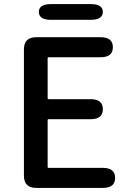

<svg xmlns="http://www.w3.org/2000/svg" viewBox="-20 -919 640 939"><path d="M157 0Q97 0 97 -60V-677Q97 -737 157 -737H472Q532 -737 532 -688Q532 -639 472 -639H218Q213 -639 213 -634V-439Q213 -434 218 -434H423Q483 -434 483 -385Q483 -336 423 -336H218Q213 -336 213 -331V-103Q213 -98 218 -98H483Q543 -98 543 -49Q543 0 483 0ZM230 -822Q170 -822 170 -861Q170 -899 230 -899H423Q483 -899 483 -861Q483 -822 423 -822Z"/></svg>

Font: Resource Han Rounded KR Medium
Style: Regular
Weight: 500
Designer: Cyano Hao (round all glyphs); Ryoko NISHIZUKA 西塚涼子 (kana, bopomofo & ideographs); Paul D. Hunt (Latin, Greek & Cyrillic)
Foundry: Cyano Hao
Version: 0.990